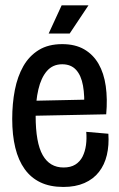

<svg xmlns="http://www.w3.org/2000/svg" viewBox="-20 -703 456 734"><path d="M222.3 11.7Q171.3 11.7 134.7 -5.8Q98 -23.3 74.2 -56.7Q50.3 -90 38.5 -138.2Q26.7 -186.3 26.7 -248.3Q26.7 -307.3 36.8 -359.2Q47 -411 69.3 -450.2Q91.7 -489.3 128.2 -511.8Q164.7 -534.3 217.7 -534.3Q267.3 -534.3 301.7 -514.5Q336 -494.7 356.7 -459Q377.3 -423.3 384.3 -373.8Q391.3 -324.3 386 -266L85.3 -260V-317.3L320.3 -322.3L301.3 -282.3Q304.3 -336.3 297.3 -375.5Q290.3 -414.7 270.8 -436Q251.3 -457.3 217.7 -457.3Q181.7 -457.3 159.3 -431.5Q137 -405.7 126.7 -361.2Q116.3 -316.7 116.3 -260Q116.3 -157.3 143.2 -110Q170 -62.7 223 -62.7Q250.3 -62.7 268.2 -74Q286 -85.3 295.7 -104.5Q305.3 -123.7 308.7 -148.3Q312 -173 309.7 -199L394.3 -191.7Q397.3 -147.7 388.5 -110.3Q379.7 -73 358.3 -45.7Q337 -18.3 302.8 -3.3Q268.7 11.7 222.3 11.7ZM246.3 -574.7H166L215.7 -682.7H318.3Z"/></svg>

Font: Bricolage Grotesque 96pt ExtraBold SemiCondensed
Style: Regular
Weight: 800
Width: 4
Version: Version 1.001;gftools[0.9.33.dev8+g029e19f]